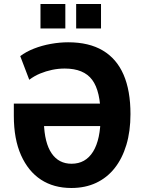

<svg xmlns="http://www.w3.org/2000/svg" viewBox="-20 -927 720 958"><path d="M336 11Q248 11 184.5 -30.5Q121 -72 85 -152.5Q49 -233 49 -349V-410H509V-298H177L199 -316Q202 -214 237.5 -162Q273 -110 337 -110Q407 -110 444.5 -170.5Q482 -231 482 -347Q482 -472 440 -528.5Q398 -585 303 -585Q271 -585 240 -578.5Q209 -572 180 -560Q151 -548 126 -529L81 -647Q110 -669 149.5 -684.5Q189 -700 233.5 -708Q278 -716 320 -716Q424 -716 493 -675Q562 -634 596.5 -554.5Q631 -475 631 -358Q631 -272 610.5 -204Q590 -136 552 -88Q514 -40 459.5 -14.5Q405 11 336 11ZM360 -785V-907H484V-785ZM182 -785V-907H306V-785Z"/></svg>

Font: Nunito Sans 10pt Condensed ExtraBold
Style: Regular
Weight: 800
Width: 3
Designer: Vernon Adams
Foundry: Vernon Adams
Version: Version 3.101;gftools[0.9.27]